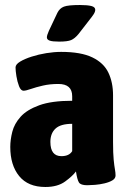

<svg xmlns="http://www.w3.org/2000/svg" viewBox="-20 -738 505 766"><path d="M161 8Q92 8 56.5 -35.5Q21 -79 21 -152Q21 -180 29 -212Q37 -244 62 -272Q87 -300 136.5 -318Q186 -336 268 -336V-354Q268 -403 213 -403Q179 -403 151 -396.5Q123 -390 103 -383Q83 -376 74 -376Q63 -376 56 -394Q49 -412 45.5 -434Q42 -456 42 -469Q42 -481 60 -492Q78 -503 106 -512Q134 -521 165 -526Q196 -531 224 -531Q303 -531 348.5 -509Q394 -487 412.5 -448Q431 -409 431 -358V-172Q431 -126 433.5 -101Q436 -76 438.5 -62.5Q441 -49 441 -38Q441 -26 428.5 -18.5Q416 -11 397 -6.5Q378 -2 359 -0.5Q340 1 328 1Q302 1 295 -10Q288 -21 283 -54Q270 -36 240 -14Q210 8 161 8ZM225 -115Q256 -115 268 -135V-244Q222 -244 201.5 -225Q181 -206 181 -172Q181 -115 225 -115ZM216 -572Q189 -572 178 -576Q167 -580 167 -589Q167 -597 175 -615L209 -687Q218 -705 235 -711.5Q252 -718 299 -718Q329 -718 344.5 -714Q360 -710 360 -699Q360 -691 353.5 -681Q347 -671 338 -660L293 -602Q278 -584 263.5 -578Q249 -572 216 -572Z"/></svg>

Font: Asap Condensed ExtraBold
Style: Regular
Weight: 800
Width: 3
Designer: Pablo Cosgaya
Foundry: Omnibus-Type
Version: Version 3.001; ttfautohint (v1.8.4.7-5d5b)